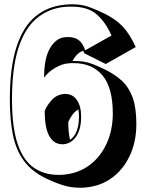

<svg xmlns="http://www.w3.org/2000/svg" viewBox="-20 -811 680 897"><path d="M374 -562 369 -574Q337 -563 319 -526H329Q370 -526 401.5 -515.5Q433 -505 471 -486Q518 -463 550.5 -432.5Q583 -402 600 -354.5Q617 -307 617 -231Q617 -150 587 -85Q557 -20 503.5 19.5Q450 59 378 65Q372 66 365.5 66Q359 66 353 66Q313 66 276.5 55Q240 44 196 23Q127 -10 90 -62Q53 -114 39.5 -185Q26 -256 26 -346Q26 -496 57 -591.5Q88 -687 146 -734.5Q204 -782 283 -789Q291 -790 299.5 -790.5Q308 -791 315 -791Q360 -791 394 -779Q428 -767 467 -748Q520 -722 553 -687.5Q586 -653 614 -591L474 -512ZM501 -645Q473 -708 431.5 -744Q390 -780 314 -780Q307 -780 299.5 -780Q292 -780 284 -779Q207 -772 151 -725Q95 -678 65.5 -585Q36 -492 36 -346Q36 -216 62.5 -138.5Q89 -61 138 -27.5Q187 6 252 6Q258 6 264 6Q270 6 277 5Q346 -1 397.5 -39Q449 -77 478 -140Q507 -203 507 -281Q507 -401 459 -458.5Q411 -516 325 -516Q319 -516 312.5 -516Q306 -516 299 -515Q270 -513 237 -493.5Q204 -474 186 -448Q186 -540 214 -586.5Q242 -633 282 -637Q286 -637 289.5 -637.5Q293 -638 297 -638Q329 -638 348 -623.5Q367 -609 378 -576ZM271 -137Q233 -137 211 -174Q189 -211 189 -293Q201 -322 223.5 -345.5Q246 -369 279 -372H285Q320 -372 339.5 -343.5Q359 -315 359 -266Q359 -209 337 -175Q315 -141 277 -137ZM307 -158Q328 -171 338.5 -199.5Q349 -228 349 -266Q349 -285 346 -300Q329 -290 318 -274.5Q307 -259 299 -241Q299 -193 307 -158Z"/></svg>

Font: Rampart One
Style: Regular
Weight: 400
Designer: Fontworks Inc.
Foundry: Fontworks Inc.
Version: Version 1.100